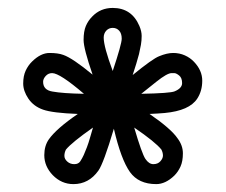

<svg xmlns="http://www.w3.org/2000/svg" viewBox="-20 -757 575 489"><path d="M216.8 -432.1Q163.1 -394.5 147.9 -376Q144 -368.2 144 -360.1Q144 -352.1 151.4 -345.5Q158.7 -338.9 169.2 -338.9Q179.7 -338.9 184.6 -346.4Q189.5 -354 193.4 -362.5Q197.3 -371.1 201.4 -382.1Q205.6 -393.1 209.2 -406Q212.9 -418.9 216.8 -432.1ZM193.8 -518.1Q132.3 -570.8 112.8 -570.8Q103 -570.8 96.4 -563.5Q89.8 -556.2 89.8 -548.8Q89.8 -527.8 113.3 -523.9Q140.1 -519 193.8 -518.1ZM391.1 -376Q375.5 -395.5 321.8 -432.1Q341.3 -365.7 350.3 -352.3Q359.4 -338.9 370.6 -338.9Q381.8 -338.9 388.4 -346.2Q395 -353.5 395 -360.8Q395 -368.2 391.1 -376ZM267.1 -576.2Q290 -645 290 -658.4Q290 -671.9 283.4 -679Q276.9 -686 267.1 -686Q257.3 -686 250.7 -679Q244.1 -671.9 244.1 -661.1Q244.1 -638.2 267.1 -576.2ZM423.8 -570.8H417Q405.8 -570.8 378.2 -548.8Q350.6 -526.9 339.8 -518.1Q413.6 -519.5 424.8 -524.4Q443.8 -532.2 443.8 -545.4Q443.8 -558.6 436.3 -564.7Q428.7 -570.8 423.8 -570.8ZM215.8 -566.9Q192.9 -633.3 192.9 -655.3Q192.9 -677.2 198.7 -690.9Q204.6 -704.6 214.8 -714.8Q235.8 -736.8 267.1 -736.8Q315.4 -736.8 335 -690.9Q340.8 -677.2 340.8 -665.5Q340.8 -653.8 338.9 -642.8Q336.9 -631.8 334 -619.1Q328.1 -596.7 317.9 -565.9Q368.7 -607.4 385.3 -613.8Q405.3 -622.1 421.1 -622.1Q437 -622.1 450.7 -616Q464.4 -609.9 474.1 -599.6Q495.1 -577.6 495.1 -551.5Q495.1 -525.4 482.4 -505.9Q462.4 -475.1 399.4 -469.2Q383.8 -467.8 360.8 -466.8Q415.5 -429.2 432.1 -404.8Q445.8 -386.7 445.8 -366.5Q445.8 -346.2 439.7 -332.8Q433.6 -319.3 423.8 -309.6Q401.4 -288.1 377.9 -288.1Q333 -288.1 311 -318.8Q288.1 -351.1 270 -429.2Q243.7 -340.8 230.5 -322.3Q206.1 -288.1 167 -288.1Q136.7 -288.1 114.3 -311Q92.8 -333.5 92.8 -361.8Q92.8 -385.7 104.5 -402.3Q124 -429.7 178.2 -466.8Q113.8 -469.2 89.6 -477.8Q65.4 -486.3 52.2 -505.9Q39.1 -525.4 39.1 -544.4Q39.1 -563.5 45.4 -577.1Q51.8 -590.8 62 -600.6Q84 -622.1 106 -622.1Q127.9 -622.1 141.1 -617.2Q165 -608.9 215.8 -566.9Z"/></svg>

Font: Ribeye Marrow
Style: Regular
Weight: 400
Designer: Astigmatic (AOETI)
Foundry: Astigmatic (AOETI)
Version: Version 1.000